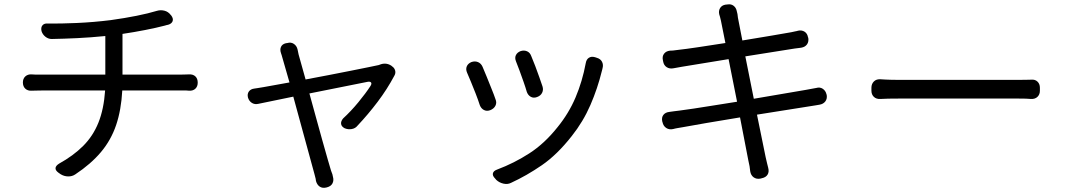

<svg xmlns="http://www.w3.org/2000/svg" viewBox="-20 -805 5030 906"><path d="M88 -416Q88 -434 99.5 -444.5Q111 -455 129 -454Q140 -453 147 -453Q154 -453 176 -453H477V-635Q407 -628 343.5 -625Q280 -622 224 -621Q208 -621 194.5 -631.5Q181 -642 176 -658Q172 -675 180 -685Q188 -695 204 -694Q263 -693 342 -696.5Q421 -700 502 -710Q638 -729 721 -754Q738 -759 756 -754.5Q774 -750 786 -734L788 -732Q799 -717 794.5 -705Q790 -693 773 -688Q770 -688 767.5 -687Q765 -686 757 -684Q719 -674 665.5 -663.5Q612 -653 558 -645V-453H834Q848 -453 856.5 -453.5Q865 -454 872 -454Q891 -455 902 -444.5Q913 -434 913 -415Q913 -397 902 -386.5Q891 -376 872 -377Q864 -378 859.5 -378Q855 -378 836 -378H557Q552 -286 528 -215Q504 -144 456.5 -87.5Q409 -31 335 18Q320 28 301 27.5Q282 27 266 17L256 10Q241 -1 242 -12Q243 -23 259 -33Q326 -70 372.5 -116.5Q419 -163 444.5 -226.5Q470 -290 476 -378H178Q154 -378 147 -377.5Q140 -377 129 -377Q111 -376 99.5 -386.5Q88 -397 88 -416Z M1830 -492Q1841 -485 1844.5 -472.5Q1848 -460 1841 -448Q1807 -384 1762 -324.5Q1717 -265 1667 -212Q1657 -199 1639.5 -196Q1622 -193 1606 -200Q1591 -208 1589.5 -220.5Q1588 -233 1599 -246Q1636 -280 1671 -322.5Q1706 -365 1728 -399Q1735 -410 1731 -415.5Q1727 -421 1715 -419L1440 -364Q1455 -310 1470.5 -253Q1486 -196 1500.5 -144.5Q1515 -93 1526 -54.5Q1537 -16 1542 0Q1547 12 1548.5 17.5Q1550 23 1551 29Q1556 46 1549 60Q1542 74 1523 79L1519 80Q1501 84 1488.5 75.5Q1476 67 1471 49Q1470 41 1469.5 38.5Q1469 36 1464 17L1364 -349L1199 -315Q1182 -311 1168.5 -319.5Q1155 -328 1150 -345Q1146 -362 1154.5 -373.5Q1163 -385 1180 -387Q1191 -389 1196.5 -389.5Q1202 -390 1224 -394L1346 -416L1313 -531Q1312 -537 1309 -545Q1306 -553 1306 -554Q1300 -571 1306 -584Q1312 -597 1329 -601L1336 -602Q1353 -607 1366.5 -598Q1380 -589 1384 -572Q1385 -568 1385.5 -565Q1386 -562 1389 -548L1422 -430Q1475 -440 1530 -450.5Q1585 -461 1634.5 -471Q1684 -481 1719 -488Q1754 -495 1767 -498L1778 -502Q1805 -510 1828 -494Z M2437 -564Q2453 -569 2467 -563Q2481 -557 2487 -540Q2496 -519 2506 -492.5Q2516 -466 2525 -440.5Q2534 -415 2540 -397Q2545 -381 2538 -367Q2531 -353 2514 -347Q2498 -341 2485 -348Q2472 -355 2466 -371Q2460 -392 2450.5 -419Q2441 -446 2431.5 -472Q2422 -498 2415 -515Q2408 -532 2414.5 -545Q2421 -558 2437 -564ZM2797 -532Q2814 -527 2821 -513Q2828 -499 2823 -482Q2822 -479 2822.5 -479.5Q2823 -480 2820 -470Q2800 -388 2766 -309.5Q2732 -231 2678 -163Q2609 -75 2537 -25.5Q2465 24 2391 58Q2375 66 2355.5 61.5Q2336 57 2322 44L2316 37Q2303 24 2306 12.5Q2309 1 2326 -5Q2406 -35 2478 -81.5Q2550 -128 2611 -205Q2664 -270 2696 -345.5Q2728 -421 2744 -507Q2747 -525 2759 -532.5Q2771 -540 2788 -535ZM2204 -512Q2221 -518 2235.5 -512Q2250 -506 2257 -490Q2266 -470 2277 -442Q2288 -414 2299.5 -386Q2311 -358 2318 -337Q2325 -321 2318 -306.5Q2311 -292 2293 -285Q2277 -279 2263.5 -286Q2250 -293 2244 -309Q2236 -334 2224.5 -363.5Q2213 -393 2202 -419.5Q2191 -446 2184 -462Q2177 -478 2182.5 -491.5Q2188 -505 2204 -512Z M3105 -232Q3101 -251 3110.5 -263Q3120 -275 3139 -277Q3149 -279 3160.5 -280Q3172 -281 3185 -283Q3210 -286 3252.5 -292.5Q3295 -299 3348 -307.5Q3401 -316 3458 -325L3418 -526L3198 -490Q3177 -486 3173 -485.5Q3169 -485 3159 -483Q3140 -479 3126 -488Q3112 -497 3109 -516L3108 -521Q3104 -539 3113.5 -551.5Q3123 -564 3142 -566Q3151 -566 3155 -566.5Q3159 -567 3183 -570Q3212 -573 3272.5 -582Q3333 -591 3403 -602L3382 -707Q3379 -721 3377.5 -725.5Q3376 -730 3374 -737Q3370 -754 3378 -767Q3386 -780 3403 -783L3413 -784Q3430 -787 3442 -777.5Q3454 -768 3457 -751Q3459 -744 3460 -738.5Q3461 -733 3462 -722L3483 -614Q3555 -626 3618.5 -636.5Q3682 -647 3714 -653Q3721 -655 3732.5 -657Q3744 -659 3745 -660Q3763 -664 3776.5 -655.5Q3790 -647 3793 -628L3794 -627Q3797 -608 3788 -595.5Q3779 -583 3761 -580Q3756 -579 3750 -578.5Q3744 -578 3730 -576L3497 -539L3537 -339L3783 -381Q3806 -385 3815.5 -387Q3825 -389 3832 -390Q3849 -395 3862.5 -386Q3876 -377 3880 -360L3881 -357Q3884 -339 3874.5 -326.5Q3865 -314 3847 -311Q3840 -310 3829.5 -308Q3819 -306 3798 -303L3552 -264L3593 -63Q3597 -47 3599.5 -35Q3602 -23 3605 -13Q3610 6 3602 19Q3594 32 3575 36L3567 38Q3549 41 3536 31.5Q3523 22 3520 3Q3519 -8 3517 -20.5Q3515 -33 3511 -49L3472 -251Q3387 -237 3313 -224.5Q3239 -212 3203 -205Q3184 -202 3176.5 -200.5Q3169 -199 3166 -198.5Q3163 -198 3156 -196Q3138 -192 3124 -201Q3110 -210 3106 -229Z M4092 -391Q4092 -409 4103.5 -420.5Q4115 -432 4134 -431Q4148 -430 4159 -429.5Q4170 -429 4186.5 -428.5Q4203 -428 4231 -428Q4250 -428 4292 -428Q4334 -428 4389.5 -428Q4445 -428 4505 -428Q4565 -428 4620.5 -428Q4676 -428 4718.5 -428Q4761 -428 4779 -428Q4809 -428 4823 -428.5Q4837 -429 4845 -429Q4864 -431 4875.5 -420Q4887 -409 4887 -391V-377Q4887 -359 4875.5 -348Q4864 -337 4845 -338Q4835 -339 4820.5 -339.5Q4806 -340 4780 -340Q4761 -340 4719 -340Q4677 -340 4621.5 -340Q4566 -340 4505.5 -340Q4445 -340 4389.5 -340Q4334 -340 4292 -340Q4250 -340 4231 -340Q4190 -340 4172 -339.5Q4154 -339 4134 -338Q4115 -337 4103.5 -348Q4092 -359 4092 -377Z"/></svg>

Font: Chiron GoRound TC
Style: Regular
Weight: 400
Designer: Ryoko NISHIZUKA 西塚涼子 (kana, bopomofo & ideographs); Paul D. Hunt (Latin, Greek & Cyrillic); Sandoll Communications 산돌커뮤니
Foundry: Adobe
Version: Version 1.000;hotconv 1.1.1;makeotfexe 2.6.0